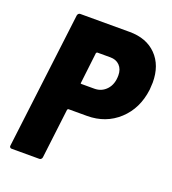

<svg xmlns="http://www.w3.org/2000/svg" viewBox="-129 -797 801 895"><g transform="rotate(20 271.5 -350.0)"><path d="M543 -515Q543 -503 541 -479Q529 -382 465 -323Q401 -264 308 -264H217Q213 -264 211 -259L181 -12Q180 -7 176.5 -3.5Q173 0 168 0H30Q25 0 22 -3.5Q19 -7 20 -12L103 -688Q104 -693 107.5 -696.5Q111 -700 116 -700H361Q445 -700 494 -650Q543 -600 543 -515ZM381 -491Q381 -522 363.5 -540Q346 -558 317 -558H253Q249 -558 247 -553L229 -400Q227 -395 233 -395H297Q333 -395 357 -421Q381 -447 381 -491Z"/></g></svg>

Font: Barlow Semi Condensed ExtraBold
Style: Italic
Weight: 800
Width: 4
Italic angle: -7°
Designer: Jeremy Tribby
Foundry: Tribby Type
Version: Version 1.408